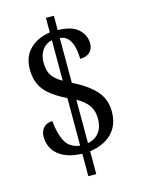

<svg xmlns="http://www.w3.org/2000/svg" viewBox="-125 -832 727 983"><g transform="rotate(-15 238.5 -340.5)"><path d="M218 -40Q137 -43 93 -79Q49 -115 49 -176Q49 -204 66 -222.5Q83 -241 113 -241Q119 -172 142 -130.5Q165 -89 218 -83V-335Q136 -375 103 -418Q70 -461 70 -526Q70 -594 111.5 -634Q153 -674 218 -683V-760H260V-684Q334 -683 368.5 -651Q403 -619 403 -576Q403 -546 384.5 -529Q366 -512 333 -512Q333 -543 326.5 -572Q320 -601 304 -620.5Q288 -640 260 -642V-405Q340 -365 380 -320Q420 -275 420 -210Q420 -138 377 -95Q334 -52 260 -42V79H218ZM218 -642Q185 -635 166 -608Q147 -581 147 -542Q147 -498 164.5 -472.5Q182 -447 218 -427ZM260 -85Q299 -92 320.5 -120.5Q342 -149 342 -192Q342 -234 322.5 -262.5Q303 -291 260 -315Z"/></g></svg>

Font: Noto Serif Tamil Condensed
Style: Regular
Weight: 400
Width: 3
Designer: Indian Type Foundry, Tom Grace, and the Monotype Design Team
Foundry: Monotype Imaging Inc.
Version: Version 2.004; ttfautohint (v1.8.4.7-5d5b)